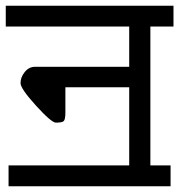

<svg xmlns="http://www.w3.org/2000/svg" viewBox="-30 -633 628 673"><path d="M42 -341.8Q42 -362.3 56.6 -380.4Q71.3 -398.9 92.8 -398.9H422.9V-540H-9.8V-612.8H578.1V-540H497.1V-53.2H567.9V20H0V-53.2H422.9V-327.1H199.2V-238.8Q199.2 -215.3 193.8 -209Q188.5 -203.1 166 -203.1Q150.4 -203.1 96.2 -262.7Q42 -322.3 42 -341.8Z"/></svg>

Font: Miedinger*
Style: Book
Weight: 400
Version: Version 001.000